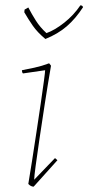

<svg xmlns="http://www.w3.org/2000/svg" viewBox="-20 -693 331 719"><path d="M149 -430 66 -418Q62 -422 62 -430Q79 -433 108.5 -439.5Q138 -446 164 -456L171 -447Q159 -377 148 -306Q137 -235 128 -174Q119 -113 113.5 -72Q108 -31 108 -20L186 -101L195 -93L106 6Q96 6 86 -4Q92 -39 100 -90.5Q108 -142 116.5 -198Q125 -254 132.5 -305Q140 -356 144.5 -390Q149 -424 149 -430ZM150 -547Q120 -572 103 -596.5Q86 -621 71 -647L72 -657L86 -665Q99 -640 114.5 -615.5Q130 -591 154 -569Q185 -580 220.5 -608Q256 -636 281 -673Q289 -673 291 -666Q263 -623 230 -594.5Q197 -566 150 -547Z"/></svg>

Font: Labrada Thin
Style: Italic
Weight: 100
Italic angle: -7°
Designer: Mercedes Jáuregui
Foundry: Omnibus-Type Team
Version: Version 1.000; ttfautohint (v1.8.4.7-5d5b)